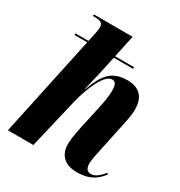

<svg xmlns="http://www.w3.org/2000/svg" viewBox="-180 -884 954 1018"><g transform="rotate(30 297.0 -375.0)"><path d="M437 10C522 10 558 -25 587 -61L581 -69C559 -41 533 -19 508 -19C485 -19 473 -34 473 -63C473 -90 481 -122 489 -160L522 -316C529 -351 540 -396 540 -431C540 -493 514 -547 429 -547C336 -547 296 -501 257 -393H255C261 -417 279 -494 284 -516L305 -614H422L425 -624H307L336 -760H99L98 -750H114C153 -750 161 -736 161 -716C161 -705 159 -692 155 -675L144 -624H65L64 -614H142L11 0H167L240 -309C263 -402 309 -510 356 -510C380 -510 385 -488 385 -455C385 -421 375 -371 369 -344L338 -203C329 -159 323 -123 323 -96C323 -30 364 10 437 10Z"/></g></svg>

Font: Noto Serif Display Condensed ExtraBold
Style: Italic
Weight: 800
Width: 3
Italic angle: -12°
Designer: Monotype Design Team
Foundry: Monotype Imaging Inc.
Version: Version 2.009